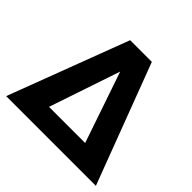

<svg xmlns="http://www.w3.org/2000/svg" viewBox="-165 -838 1008 1008"><g transform="rotate(45 339.0 -334.0)"><path d="M5.9 0 258.6 -668H419.6L672.1 0ZM204.8 -119.2H473.2L338.2 -514.5Z"/></g></svg>

Font: Atkinson Hyperlegible Next
Style: Regular
Weight: 400
Designer: Elliott Scott, Megan Eiswerth, Linus Boman, Theodore Petrosky, Letters from Sweden
Foundry: Applied Design Works, Letters from Sweden
Version: Version 2.001